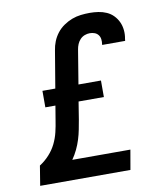

<svg xmlns="http://www.w3.org/2000/svg" viewBox="-83 -813 766 882"><g transform="rotate(-10 300.0 -371.5)"><path d="M33 0 48 -92Q73 -108 93 -130Q113 -152 125.5 -177.5Q138 -203 144.5 -230.5Q151 -258 155 -285L166 -351H119V-428H179L208 -601Q211 -622 219 -642Q227 -662 240.5 -679.5Q254 -697 273 -710Q292 -723 312 -730.5Q332 -738 353 -740.5Q374 -743 395 -743Q415 -743 435 -740Q455 -737 473 -729Q491 -721 504.5 -707Q518 -693 526 -675.5Q534 -658 536 -637.5Q538 -617 534 -597Q534 -594 533.5 -592Q533 -590 533 -588H426Q426 -588 426 -589Q426 -590 426 -591Q428 -603 426.5 -614.5Q425 -626 418.5 -634.5Q412 -643 401.5 -647Q391 -651 379 -651Q367 -651 355 -646.5Q343 -642 334 -632.5Q325 -623 320 -611Q315 -599 313 -586L287 -428H392V-351H274L261 -270Q257 -247 252.5 -224Q248 -201 241 -178.5Q234 -156 223.5 -134Q213 -112 199 -92H470L454 0Z"/></g></svg>

Font: Iosevka Slab SmBdExObl
Style: Regular
Weight: 600
Width: 7
Italic angle: -9°
Monospace: yes
Designer: Belleve Invis
Foundry: Belleve Invis
Version: Version 11.1.0; ttfautohint (v1.8.3)